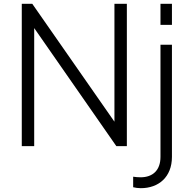

<svg xmlns="http://www.w3.org/2000/svg" viewBox="-20 -765 1002 1005"><path d="M159 0V-618L589 0H644V-745H579V-128L149 -745H94V0ZM880 -635V-745H820V-635ZM717 220C810 220 880 162 880 56V-531H820V56C820 127 779 163 716 163C703 163 690 162 677 160V215C688 218 704 220 717 220Z"/></svg>

Font: Plus Jakarta Sans Light
Style: Regular
Weight: 300
Designer: Gumpita Rahayu
Foundry: Tokotype
Version: Version 2.071;gftools[0.9.30]